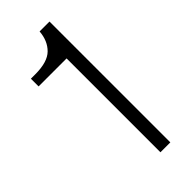

<svg xmlns="http://www.w3.org/2000/svg" viewBox="-233 -765 810 810"><g transform="rotate(-45 172.0 -360.5)"><path d="M196 0V-560H29V-606H55Q129 -606 160.5 -637.5Q192 -669 196 -721H255V0Z"/></g></svg>

Font: Mona Sans Light
Style: Regular
Weight: 300
Designer: Deni Anggara
Foundry: GitHub
Version: Version 2.000